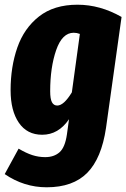

<svg xmlns="http://www.w3.org/2000/svg" viewBox="-30 -571 536 815"><path d="M486 -499 420 -28Q401 101 340.5 162.5Q280 224 168 224Q72 224 -10 168L49 60Q81 79 107.5 87.5Q134 96 162 96Q199 96 222.5 75.5Q246 55 254 0L263 -65Q218 1 149 1Q85 1 50 -50Q15 -101 15 -188Q15 -287 43.5 -369Q72 -451 135.5 -501Q199 -551 299 -551Q395 -551 486 -499ZM183 -184Q183 -151 190.5 -137Q198 -123 213 -123Q241 -123 275 -179L309 -427Q296 -432 283 -432Q234 -432 208.5 -358.5Q183 -285 183 -184Z"/></svg>

Font: Fira Sans Extra Condensed ExtraBold
Style: Italic
Weight: 800
Width: 3
Italic angle: -8°
Designer: Carrois Corporate & Edenspiekermann AG
Foundry: Carrois Corporate GbR & Edenspiekermann AG
Version: Version 4.203